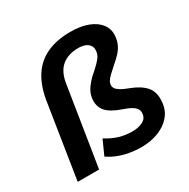

<svg xmlns="http://www.w3.org/2000/svg" viewBox="-162 -865 1012 1026"><g transform="rotate(-30 344.0 -352.0)"><path d="M425 10Q388 10 351.5 3.5Q315 -3 283.5 -15.5Q252 -28 227 -46L267 -135Q307 -109 346 -98Q385 -87 422 -87Q464 -87 490 -101Q516 -115 518 -143Q520 -160 512.5 -172Q505 -184 486.5 -195Q468 -206 435 -217Q372 -239 347 -268Q322 -297 325 -341Q327 -365 337 -385.5Q347 -406 365.5 -427.5Q384 -449 414 -474Q440 -497 455 -516.5Q470 -536 471 -558Q473 -577 464 -590.5Q455 -604 437.5 -611Q420 -618 395 -618Q332 -618 293 -585Q254 -552 244 -479L168 0H36L109 -465Q123 -546 159 -601.5Q195 -657 255.5 -685.5Q316 -714 403 -714Q466 -714 511 -696.5Q556 -679 579.5 -647.5Q603 -616 599 -574Q597 -550 588 -528.5Q579 -507 561 -486.5Q543 -466 516 -444Q494 -424 479 -410Q464 -396 456.5 -384.5Q449 -373 448 -360Q447 -348 454 -337.5Q461 -327 478.5 -316.5Q496 -306 526 -295Q587 -272 616 -238Q645 -204 640 -147Q637 -98 608 -63Q579 -28 531.5 -9Q484 10 425 10Z"/></g></svg>

Font: Nunito Sans 9pt
Style: Bold Italic
Weight: 700
Italic angle: -9°
Version: Version 3.101;gftools[0.9.27]